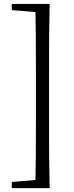

<svg xmlns="http://www.w3.org/2000/svg" viewBox="-20 -798 384 991"><path d="M236.1 -777.6Q234.1 -693.6 233.6 -606.7Q233.1 -519.9 233.1 -432.9V-171.9Q233.1 -85.9 233.6 0.5Q234.1 86.9 236.1 172.9H162.4Q164.4 88.8 164.9 2Q165.4 -84.8 165.4 -171.8V-432.8Q165.4 -518.8 164.9 -605.2Q164.4 -691.7 162.4 -777.6ZM199.7 -777.6V-734.1H180.1L40.6 -745.9V-777.6ZM199.7 129.4V172.9H40.6V141.2L180.1 129.4Z"/></svg>

Font: Early Summer Mincho VF
Style: Regular
Weight: 250
Designer: GuiWonder
Version: Version 1.002